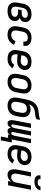

<svg xmlns="http://www.w3.org/2000/svg" viewBox="1722 -2512 957 4440"><g transform="rotate(90 2200.0 -291.5)"><path d="M234 12Q202 12 170.5 7Q139 2 113.5 -13Q88 -28 69.5 -51.5Q51 -75 43 -104Q35 -133 35.5 -165Q36 -197 43 -230L66 -350Q71 -377 81 -403Q91 -429 108.5 -452.5Q126 -476 150 -494Q174 -512 201 -523Q228 -534 255 -538Q282 -542 309 -542Q334 -542 359.5 -538.5Q385 -535 407 -525.5Q429 -516 447 -500.5Q465 -485 475.5 -464Q486 -443 488 -417.5Q490 -392 485 -366Q482 -350 475 -334Q468 -318 455 -305.5Q442 -293 426 -284.5Q410 -276 394 -270Q414 -261 429.5 -246.5Q445 -232 454.5 -213Q464 -194 465.5 -171.5Q467 -149 462 -126Q458 -103 446 -81Q434 -59 415 -42.5Q396 -26 373.5 -15.5Q351 -5 327.5 1Q304 7 280.5 9.5Q257 12 234 12ZM236 -73Q249 -73 262 -74.5Q275 -76 288 -78.5Q301 -81 314.5 -86Q328 -91 339 -99Q350 -107 357.5 -119Q365 -131 368 -144Q372 -165 363 -184Q354 -203 337 -213Q320 -223 299.5 -226.5Q279 -230 257 -230H196L212 -315H273Q285 -315 296.5 -316Q308 -317 319.5 -319.5Q331 -322 343 -326.5Q355 -331 365 -339Q375 -347 381.5 -358Q388 -369 390 -381Q393 -398 388 -414Q383 -430 371 -440Q359 -450 342.5 -453.5Q326 -457 309 -457Q292 -457 274.5 -454Q257 -451 241.5 -443.5Q226 -436 211.5 -424.5Q197 -413 186.5 -398Q176 -383 170 -366.5Q164 -350 161 -334L137 -214Q134 -196 133 -178Q132 -160 135.5 -143Q139 -126 147.5 -112Q156 -98 169.5 -89Q183 -80 200.5 -76.5Q218 -73 236 -73Z M786 12Q753 12 722.5 6.5Q692 1 665.5 -14Q639 -29 620.5 -52Q602 -75 593.5 -104Q585 -133 585.5 -165Q586 -197 593 -230L616 -350Q621 -376 630.5 -401.5Q640 -427 656.5 -450.5Q673 -474 695.5 -492Q718 -510 743 -521.5Q768 -533 795 -537.5Q822 -542 848 -542Q875 -542 901.5 -538.5Q928 -535 952 -525.5Q976 -516 995 -500Q1014 -484 1025.5 -462Q1037 -440 1040 -413.5Q1043 -387 1038 -360L1037 -354H940V-358Q944 -379 940 -399Q936 -419 922.5 -432.5Q909 -446 889.5 -451.5Q870 -457 849 -457Q825 -457 800 -448.5Q775 -440 755.5 -422Q736 -404 725.5 -380.5Q715 -357 711 -334L687 -214Q684 -196 683 -178Q682 -160 686 -143.5Q690 -127 698.5 -113Q707 -99 721 -90Q735 -81 751.5 -77Q768 -73 786 -73Q808 -73 830.5 -79Q853 -85 873 -98.5Q893 -112 907.5 -131Q922 -150 932 -171L1016 -139Q1000 -106 976.5 -76.5Q953 -47 922 -26.5Q891 -6 855.5 3Q820 12 786 12Z M1343 12Q1310 12 1278.5 6.5Q1247 1 1220 -13Q1193 -27 1173.5 -50.5Q1154 -74 1144.5 -103Q1135 -132 1135.5 -164.5Q1136 -197 1143 -230L1166 -350Q1171 -376 1181 -402.5Q1191 -429 1208 -452Q1225 -475 1248 -493.5Q1271 -512 1297.5 -523Q1324 -534 1351 -538Q1378 -542 1404 -542Q1432 -542 1459 -538Q1486 -534 1509.5 -524Q1533 -514 1552 -497Q1571 -480 1582 -457.5Q1593 -435 1597 -408Q1601 -381 1596 -354Q1591 -332 1580.5 -311.5Q1570 -291 1554 -273.5Q1538 -256 1518 -243Q1498 -230 1476.5 -222.5Q1455 -215 1433 -212.5Q1411 -210 1389 -210Q1370 -210 1351 -211Q1332 -212 1313.5 -213.5Q1295 -215 1276 -216.5Q1257 -218 1239 -223L1237 -214Q1234 -195 1233.5 -177Q1233 -159 1237 -142.5Q1241 -126 1251 -112Q1261 -98 1275 -89Q1289 -80 1307 -76.5Q1325 -73 1343 -73Q1362 -73 1381 -76.5Q1400 -80 1418.5 -89Q1437 -98 1452.5 -111.5Q1468 -125 1479 -142L1559 -104Q1542 -77 1517.5 -54Q1493 -31 1464 -15.5Q1435 0 1404 6Q1373 12 1343 12ZM1393 -291Q1410 -291 1427.5 -295.5Q1445 -300 1460 -310Q1475 -320 1486 -335.5Q1497 -351 1500 -368Q1504 -388 1497.5 -406.5Q1491 -425 1477 -436.5Q1463 -448 1444 -452.5Q1425 -457 1405 -457Q1389 -457 1371.5 -454Q1354 -451 1338.5 -443.5Q1323 -436 1309 -424Q1295 -412 1285 -397Q1275 -382 1269.5 -366Q1264 -350 1261 -334L1256 -310Q1272 -304 1289 -302Q1306 -300 1324 -298.5Q1342 -297 1359 -294Q1376 -291 1393 -291Z M1874 12Q1842 12 1812.5 6Q1783 0 1758 -15Q1733 -30 1716 -54Q1699 -78 1691.5 -106.5Q1684 -135 1685 -166.5Q1686 -198 1693 -230L1716 -350Q1721 -376 1731 -402Q1741 -428 1757.5 -451Q1774 -474 1797 -492.5Q1820 -511 1845.5 -522Q1871 -533 1898.5 -537.5Q1926 -542 1952 -542Q1984 -542 2014 -536Q2044 -530 2069 -515Q2094 -500 2111 -476Q2128 -452 2135.5 -423.5Q2143 -395 2141.5 -363.5Q2140 -332 2134 -300L2111 -180Q2106 -154 2096 -128Q2086 -102 2069.5 -79Q2053 -56 2030 -37.5Q2007 -19 1981 -8Q1955 3 1927.5 7.5Q1900 12 1874 12ZM1876 -73Q1892 -73 1908 -76.5Q1924 -80 1940 -87.5Q1956 -95 1969 -107Q1982 -119 1992 -134Q2002 -149 2007.5 -164.5Q2013 -180 2016 -196L2039 -316Q2043 -334 2044 -351Q2045 -368 2042.5 -384Q2040 -400 2032.5 -414.5Q2025 -429 2013 -439Q2001 -449 1985 -453Q1969 -457 1951 -457Q1935 -457 1918.5 -453.5Q1902 -450 1886 -442.5Q1870 -435 1857.5 -423Q1845 -411 1835 -396Q1825 -381 1819.5 -365.5Q1814 -350 1811 -334L1787 -214Q1784 -196 1782.5 -179Q1781 -162 1784 -146Q1787 -130 1794 -115.5Q1801 -101 1813.5 -91Q1826 -81 1842 -77Q1858 -73 1876 -73Z M2424 12Q2392 12 2362.5 6Q2333 0 2308 -15Q2283 -30 2266 -54Q2249 -78 2241.5 -106.5Q2234 -135 2235 -166.5Q2236 -198 2243 -230L2273 -387Q2279 -419 2286.5 -450.5Q2294 -482 2305 -513Q2316 -544 2333.5 -574Q2351 -604 2376.5 -628Q2402 -652 2432.5 -668Q2463 -684 2495 -692.5Q2527 -701 2559 -704.5Q2591 -708 2623.5 -712Q2656 -716 2688 -723Q2720 -730 2752 -740L2735 -655Q2711 -644 2686 -637.5Q2661 -631 2636.5 -627.5Q2612 -624 2587.5 -622Q2563 -620 2538 -615Q2513 -610 2489 -599Q2465 -588 2445.5 -570Q2426 -552 2412 -529Q2398 -506 2391 -482Q2415 -503 2444.5 -512Q2474 -521 2503 -521Q2534 -521 2563.5 -514Q2593 -507 2617 -491.5Q2641 -476 2657.5 -452.5Q2674 -429 2681.5 -400.5Q2689 -372 2687.5 -341Q2686 -310 2680 -279L2661 -180Q2656 -154 2646 -128Q2636 -102 2619.5 -79Q2603 -56 2580 -37.5Q2557 -19 2531 -8Q2505 3 2477.5 7.5Q2450 12 2424 12ZM2426 -73Q2442 -73 2458 -76.5Q2474 -80 2490 -87.5Q2506 -95 2519 -107Q2532 -119 2542 -134Q2552 -149 2557.5 -164.5Q2563 -180 2566 -196L2585 -295Q2588 -312 2589.5 -329.5Q2591 -347 2588 -363Q2585 -379 2578 -393.5Q2571 -408 2559 -418Q2547 -428 2530.5 -431.5Q2514 -435 2497 -435Q2473 -435 2449.5 -428Q2426 -421 2405.5 -405Q2385 -389 2374 -366.5Q2363 -344 2358 -320L2337 -214Q2334 -196 2332.5 -179Q2331 -162 2334 -146Q2337 -130 2344 -115.5Q2351 -101 2363.5 -91Q2376 -81 2392 -77Q2408 -73 2426 -73Z M3136 167 3169 0H3090L3098 -44Q3090 -33 3080.5 -22Q3071 -11 3059.5 -3Q3048 5 3034.5 8.5Q3021 12 3008 12Q2992 12 2977.5 6Q2963 0 2954 -12Q2945 -24 2940.5 -38.5Q2936 -53 2935 -69Q2927 -53 2917 -38.5Q2907 -24 2894 -12Q2881 0 2864 6Q2847 12 2831 12Q2814 12 2799 5Q2784 -2 2775 -14.5Q2766 -27 2762 -43Q2758 -59 2757.5 -75.5Q2757 -92 2759 -109.5Q2761 -127 2764 -144L2839 -530H2937L2858 -125Q2856 -116 2856.5 -107Q2857 -98 2860 -90Q2863 -82 2870 -77.5Q2877 -73 2886 -73Q2895 -73 2903.5 -78.5Q2912 -84 2918 -92Q2924 -100 2928 -109Q2932 -118 2935 -127Q2938 -136 2940.5 -145Q2943 -154 2945 -163L3016 -530H3114L3035 -125Q3033 -116 3033 -107Q3033 -98 3036.5 -90Q3040 -82 3047 -77.5Q3054 -73 3063 -73Q3072 -73 3080.5 -78.5Q3089 -84 3095 -92Q3101 -100 3105 -109Q3109 -118 3112 -127Q3115 -136 3117.5 -145Q3120 -154 3122 -163L3193 -530H3291L3204 -85H3274L3225 167Z M3543 12Q3510 12 3478.5 6.5Q3447 1 3420 -13Q3393 -27 3373.5 -50.5Q3354 -74 3344.5 -103Q3335 -132 3335.5 -164.5Q3336 -197 3343 -230L3366 -350Q3371 -376 3381 -402.5Q3391 -429 3408 -452Q3425 -475 3448 -493.5Q3471 -512 3497.5 -523Q3524 -534 3551 -538Q3578 -542 3604 -542Q3632 -542 3659 -538Q3686 -534 3709.5 -524Q3733 -514 3752 -497Q3771 -480 3782 -457.5Q3793 -435 3797 -408Q3801 -381 3796 -354Q3791 -332 3780.5 -311.5Q3770 -291 3754 -273.5Q3738 -256 3718 -243Q3698 -230 3676.5 -222.5Q3655 -215 3633 -212.5Q3611 -210 3589 -210Q3570 -210 3551 -211Q3532 -212 3513.5 -213.5Q3495 -215 3476 -216.5Q3457 -218 3439 -223L3437 -214Q3434 -195 3433.5 -177Q3433 -159 3437 -142.5Q3441 -126 3451 -112Q3461 -98 3475 -89Q3489 -80 3507 -76.5Q3525 -73 3543 -73Q3562 -73 3581 -76.5Q3600 -80 3618.5 -89Q3637 -98 3652.5 -111.5Q3668 -125 3679 -142L3759 -104Q3742 -77 3717.5 -54Q3693 -31 3664 -15.5Q3635 0 3604 6Q3573 12 3543 12ZM3593 -291Q3610 -291 3627.5 -295.5Q3645 -300 3660 -310Q3675 -320 3686 -335.5Q3697 -351 3700 -368Q3704 -388 3697.5 -406.5Q3691 -425 3677 -436.5Q3663 -448 3644 -452.5Q3625 -457 3605 -457Q3589 -457 3571.5 -454Q3554 -451 3538.5 -443.5Q3523 -436 3509 -424Q3495 -412 3485 -397Q3475 -382 3469.5 -366Q3464 -350 3461 -334L3456 -310Q3472 -304 3489 -302Q3506 -300 3524 -298.5Q3542 -297 3559 -294Q3576 -291 3593 -291Z M4022 12Q3994 12 3969.5 3Q3945 -6 3928.5 -25Q3912 -44 3904.5 -69Q3897 -94 3895 -120.5Q3893 -147 3896 -174.5Q3899 -202 3905 -230L3963 -530H4061L3999 -214Q3996 -197 3994.5 -180.5Q3993 -164 3994.5 -148Q3996 -132 4002 -117.5Q4008 -103 4019 -92.5Q4030 -82 4045 -77.5Q4060 -73 4077 -73Q4098 -73 4120 -80.5Q4142 -88 4159.5 -104Q4177 -120 4187 -141Q4197 -162 4201 -183L4269 -530H4367L4264 0H4166L4180 -75Q4168 -55 4150 -38Q4132 -21 4110.5 -9.5Q4089 2 4066.5 7Q4044 12 4022 12Z M4180 -610Q4159 -610 4138.5 -612.5Q4118 -615 4100 -622Q4082 -629 4067 -641.5Q4052 -654 4043 -671Q4034 -688 4033 -708.5Q4032 -729 4036 -750H4122Q4119 -735 4123 -720.5Q4127 -706 4138.5 -698Q4150 -690 4165 -687Q4180 -684 4195 -684Q4210 -684 4226 -687Q4242 -690 4256.5 -698Q4271 -706 4281 -720.5Q4291 -735 4294 -750H4380Q4376 -729 4367 -708.5Q4358 -688 4342 -671Q4326 -654 4306 -641.5Q4286 -629 4265 -622Q4244 -615 4222.5 -612.5Q4201 -610 4180 -610Z"/></g></svg>

Font: Lode Dark Term
Style: Bold Italic
Weight: 700
Italic angle: -11°
Monospace: yes
Designer: Belleve Invis
Foundry: Belleve Invis
Version: Version 29.2.0